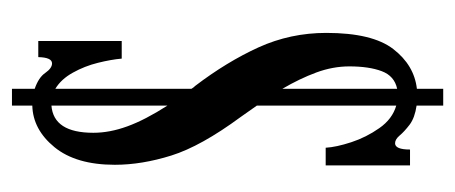

<svg xmlns="http://www.w3.org/2000/svg" viewBox="-240 -509 761 321"><g transform="rotate(-90 140.5 -348.5)"><path d="M124.5 12V-32.5Q104 -35.5 92.5 -44.2Q81 -53 74.5 -60.8Q68 -68.5 61.5 -68.5Q51 -68.5 51 -43.5H24.5V-184.5H54Q55 -167 63.2 -141.8Q71.5 -116.5 86.8 -94.8Q102 -73 124.5 -66.5V-299.5Q116 -311.5 105.5 -326.5Q56.5 -393 41 -442.5Q25.5 -492 25.5 -537Q25.5 -602 55 -638Q84.5 -674 124.5 -675V-709H152.5V-671Q171.5 -664.5 179.2 -653.2Q187 -642 195 -642Q205 -642 205.5 -665H232.5V-525.5H203Q201.5 -543 196 -565.2Q190.5 -587.5 179.5 -607.2Q168.5 -627 152.5 -636.5V-409Q154.5 -405.5 157.5 -402.5Q197.5 -350 221.8 -296.8Q246 -243.5 246 -183.5Q246 -106.5 219 -71.5Q192 -36.5 152.5 -32V12ZM79 -573Q79 -545.5 89.8 -516Q100.5 -486.5 124.5 -449V-643Q79 -639.5 79 -573ZM190 -145Q190 -172.5 179.8 -200.2Q169.5 -228 152.5 -257V-65Q174 -69.5 182 -90.8Q190 -112 190 -145Z"/></g></svg>

Font: Imbue 10pt Medium
Style: Regular
Weight: 500
Designer: Tyler Finck
Foundry: Etcetera Type Company
Version: Version 1.102; ttfautohint (v1.8.3)